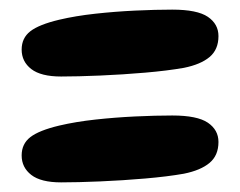

<svg xmlns="http://www.w3.org/2000/svg" viewBox="-20 -542 499 399"><path d="M107 -163Q65 -163 45 -178.5Q25 -194 25 -219Q25 -243 43 -257Q61 -271 103 -281Q137 -289 178 -293.5Q219 -298 261 -300Q303 -302 338 -302Q390 -302 412 -287Q434 -272 434 -247Q434 -219 415.5 -203.5Q397 -188 362 -181Q328 -175 281.5 -171Q235 -167 188 -165Q141 -163 107 -163ZM107 -383Q65 -383 45 -398.5Q25 -414 25 -439Q25 -463 43 -477Q61 -491 103 -501Q137 -509 178 -513.5Q219 -518 261 -520Q303 -522 338 -522Q390 -522 412 -507Q434 -492 434 -467Q434 -439 415.5 -423.5Q397 -408 362 -401Q328 -395 281.5 -391Q235 -387 188 -385Q141 -383 107 -383Z"/></svg>

Font: DynaPuff
Style: Regular
Weight: 400
Designer: Toshi Omagari, Jennifer Daniel
Foundry: Google Fonts
Version: Version 2.000